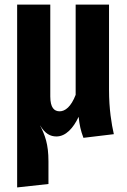

<svg xmlns="http://www.w3.org/2000/svg" viewBox="-20 -587 556 840"><path d="M478 0C468 -45 457 -108 457 -195V-567H311V-172C291 -120 265 -100 241 -100C217 -100 200 -116 200 -165V-567H55V233L192 218V119C192 43 177 5 155 -39C177 -2 200 10 227 10C268 10 301 -27 324 -76C328 -39 333 -16 345 16Z"/></svg>

Font: Glow Sans TC Compressed
Style: Bold
Weight: 700
Width: 2
Designer: Ryoko NISHIZUKA (kana, bopomofo & ideographs); Paul D. Hunt (Latin, Greek & Cyrillic); Sandoll Communications, Soo-young
Version: Version 0.93